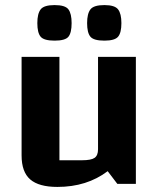

<svg xmlns="http://www.w3.org/2000/svg" viewBox="-20 -724 625 756"><path d="M515 -500V0H442L404 -50Q363 -19 313.5 -3.5Q264 12 206 12Q133 12 99 -17.5Q65 -47 65 -112V-500H214V-93H303Q339 -93 352.5 -102.5Q366 -112 366 -136V-500ZM391 -564Q349 -564 336 -579.5Q323 -595 323 -633Q323 -670 336 -687Q349 -704 391 -704Q432 -704 445 -687Q458 -670 458 -633Q458 -595 445 -579.5Q432 -564 391 -564ZM195 -564Q153 -564 140 -579.5Q127 -595 127 -633Q127 -670 140 -687Q153 -704 195 -704Q237 -704 249.5 -687Q262 -670 262 -633Q262 -595 249.5 -579.5Q237 -564 195 -564Z"/></svg>

Font: Changa ExtraLight SemiBold
Style: Regular
Weight: 600
Version: Version 3.002; ttfautohint (v1.8.2)